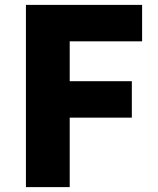

<svg xmlns="http://www.w3.org/2000/svg" viewBox="-20 -765 644 785"><path d="M86 0H265V-284H519V-433H265V-596H561V-745H86Z"/></svg>

Font: Noto Sans CJK HK Black
Style: Regular
Weight: 900
Designer: Ryoko NISHIZUKA 西塚涼子 (kana, bopomofo & ideographs); Paul D. Hunt (Latin, Greek & Cyrillic); Sandoll Communications 산돌커뮤니
Foundry: Adobe
Version: Version 2.004;hotconv 1.0.118;makeotfexe 2.5.65603